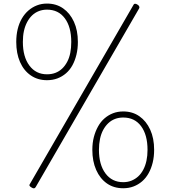

<svg xmlns="http://www.w3.org/2000/svg" viewBox="-20 -1035 955 1075"><path d="M243 -586Q191 -586 152 -613Q113 -640 92 -688Q71 -736 71 -800Q71 -839 79 -872Q87 -905 102.5 -931.5Q118 -958 139.5 -976.5Q161 -995 187 -1005Q213 -1015 243 -1015Q295 -1015 333.5 -988Q372 -961 394 -913Q416 -865 416 -800Q416 -762 408 -729Q400 -696 385.5 -669.5Q371 -643 349.5 -624.5Q328 -606 301.5 -596Q275 -586 243 -586ZM243 -619Q269 -619 290 -627Q311 -635 327.5 -650.5Q344 -666 356 -688.5Q368 -711 373.5 -739Q379 -767 379 -800Q379 -884 343 -932.5Q307 -981 243 -981Q219 -981 198 -973Q177 -965 160.5 -949.5Q144 -934 132 -911.5Q120 -889 114 -861.5Q108 -834 108 -800Q108 -717 144.5 -668Q181 -619 243 -619ZM180 12Q176 19 170.5 19.5Q165 20 157 15Q148 10 145.5 5Q143 0 148 -6L727 -1007Q729 -1013 735 -1014Q741 -1015 750 -1009Q757 -1005 759.5 -999Q762 -993 759 -988ZM670 19Q617 19 578.5 -8Q540 -35 518.5 -83.5Q497 -132 497 -196Q497 -235 505.5 -267.5Q514 -300 529 -327Q544 -354 565.5 -372.5Q587 -391 613 -401Q639 -411 670 -411Q722 -411 760.5 -384Q799 -357 821 -309Q843 -261 843 -196Q843 -158 835 -125Q827 -92 812 -65Q797 -38 775.5 -19.5Q754 -1 727.5 9Q701 19 670 19ZM670 -15Q695 -15 716 -23.5Q737 -32 753.5 -47Q770 -62 782 -84.5Q794 -107 800 -135Q806 -163 806 -196Q806 -280 770 -328.5Q734 -377 670 -377Q645 -377 624 -369Q603 -361 586.5 -345.5Q570 -330 558 -308Q546 -286 540 -257.5Q534 -229 534 -196Q534 -113 570.5 -64Q607 -15 670 -15Z"/></svg>

Font: Playwrite NG Modern Thin
Style: Regular
Weight: 250
Designer: Veronika Burian, José Scaglione
Foundry: TypeTogether
Version: Version 1.002